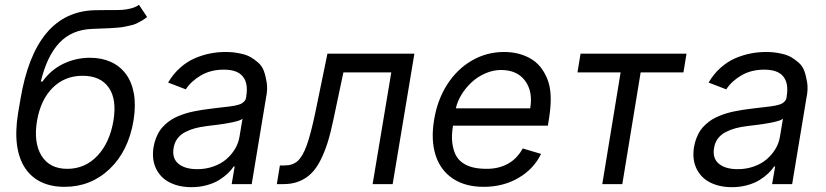

<svg xmlns="http://www.w3.org/2000/svg" viewBox="-20 -770 3455 803"><path d="M561.1 -750 595.2 -698.9Q584.5 -690 572.3 -683.1Q560 -676.1 549.9 -671.3Q539.8 -666.5 523.3 -663Q506.7 -659.4 497.2 -657.5Q487.6 -655.5 466.4 -653.9Q445.3 -652.3 436.3 -652Q427.2 -651.6 400.9 -650.6Q374.6 -649.5 365.1 -649.1Q280.5 -646 228.7 -591.3Q176.8 -536.6 150.6 -429H157.7Q192.8 -478.3 245.2 -503.4Q297.6 -528.4 356.5 -528.4Q404.5 -528.4 442.5 -511.5Q480.5 -494.7 505.7 -461.5Q530.9 -428.3 539.8 -379.3Q548.7 -330.3 538.4 -265.6Q517 -138.1 438.6 -63.4Q360.1 11.4 250 11.4Q194.6 11.4 153.1 -8.2Q111.5 -27.7 85.4 -66.4Q59.3 -105.1 51.3 -162.5Q43.3 -219.8 55.4 -295.5L65.3 -353.7Q126.4 -720.9 376.4 -727.3Q398.1 -728 435.7 -728Q470.5 -727.6 487.9 -728.5Q505.3 -729.4 526.1 -734.4Q546.9 -739.3 561.1 -750ZM261.4 -63.9Q335.6 -63.9 387.3 -118.4Q438.9 -172.9 454.5 -265.6Q469.1 -354.8 434.7 -403.9Q400.2 -453.1 325.3 -453.1Q251.8 -453.1 201.3 -403.9Q150.9 -354.8 134.9 -265.6Q119.7 -173.7 153.6 -118.8Q187.5 -63.9 261.4 -63.9Z M781.2 12.8Q729 12.8 690.3 -6.6Q651.6 -25.9 632.8 -64.5Q614 -103 622.2 -154.8Q625.7 -175.1 632.6 -192.8Q639.6 -210.6 648.6 -224.1Q657.7 -237.6 670.5 -249.1Q683.2 -260.7 696 -269Q708.8 -277.3 725.7 -284.3Q742.5 -291.2 757.5 -295.8Q772.4 -300.4 791.5 -304.3Q810.7 -308.2 826 -310.5Q841.3 -312.9 860.8 -315.3Q874.6 -317.1 892 -319.1Q909.4 -321 919.6 -322.3Q929.7 -323.5 942.5 -325.1Q955.3 -326.7 962.4 -328.3Q969.5 -329.9 977.8 -332.2Q986.2 -334.5 990.8 -337.4Q995.4 -340.2 999.8 -344.3Q1004.3 -348.4 1006.6 -353.3Q1008.9 -358.3 1009.9 -365.1V-367.9Q1018.8 -421.2 995.7 -449.9Q972.7 -478.7 916.2 -478.7Q861.2 -478.7 820.1 -454.5Q779.1 -430.4 757.1 -396.3L683.2 -424.7Q704.2 -460.6 733.3 -486.5Q762.4 -512.4 794.7 -526.3Q827.1 -540.1 858.7 -546.3Q890.3 -552.6 923.3 -552.6Q940.3 -552.6 956 -551Q971.6 -549.4 992.2 -544.6Q1012.8 -539.8 1028.1 -531.1Q1043.3 -522.4 1059.7 -508.2Q1076 -494 1083.5 -473.5Q1090.9 -453.1 1095.5 -424.7Q1100.1 -396.3 1092.3 -359.4L1032.7 0H948.9L961.6 -73.9H957.4Q947.8 -59.3 933.1 -45.1Q918.3 -30.9 896.8 -17.4Q875.4 -3.9 845.2 4.4Q815 12.8 781.2 12.8ZM805.4 -62.5Q841.3 -62.5 873 -73.9Q904.8 -85.2 926.8 -104.4Q948.9 -123.6 963.1 -147.5Q977.3 -171.5 981.5 -197.4L994.3 -274.1Q991.5 -271.3 986.2 -268.6Q980.8 -266 972.5 -263.7Q964.1 -261.4 956.1 -259.4Q948.2 -257.5 936.4 -255.5Q924.7 -253.6 916.5 -252.1Q908.4 -250.7 895.4 -249.1Q882.5 -247.5 876.6 -246.6Q870.7 -245.7 858.8 -244.5Q846.9 -243.3 845.2 -242.9Q817.5 -239.3 796.2 -233.7Q774.9 -228 754.8 -217.7Q734.7 -207.4 722.1 -190.5Q709.5 -173.7 706 -150.6Q698.9 -108 726.2 -85.2Q753.6 -62.5 805.4 -62.5Z M1137.8 0 1150.6 -78.1H1170.5Q1204.2 -78.1 1225.1 -96.9Q1246.1 -115.8 1263.1 -163Q1280.2 -210.2 1299.7 -304L1349.4 -545.5H1713.1L1622.2 0H1538.4L1616.5 -467.3H1416.2L1375 -272.7Q1363.6 -217 1350.7 -175.4Q1337.7 -133.9 1320.3 -99.6Q1302.9 -65.3 1281.2 -44.2Q1259.6 -23.1 1230.8 -11.5Q1202.1 0 1166.2 0Z M2002.8 11.4Q1925.1 11.4 1873.2 -23.6Q1821.4 -58.6 1801.5 -121.8Q1781.6 -185 1795.5 -268.5Q1808.9 -351.6 1850.1 -416.2Q1891.3 -480.8 1953.3 -516.7Q2015.3 -552.6 2088.1 -552.6Q2117.5 -552.6 2144 -546.5Q2170.5 -540.5 2195.3 -527Q2220.2 -513.5 2238.1 -492.4Q2256 -471.2 2268.6 -440.9Q2281.2 -410.5 2283 -370.6Q2284.8 -330.6 2277 -279.8L2271.3 -244.3H1874.6Q1867.9 -204.5 1871.4 -174.4Q1875 -144.2 1885.3 -123.2Q1895.6 -102.3 1914.8 -89Q1933.9 -75.6 1958.6 -69.8Q1983.3 -63.9 2015.6 -63.9Q2066.4 -63.9 2104.8 -85.4Q2143.1 -106.9 2166.2 -149.1L2242.9 -126.4Q2212.7 -63.6 2148.8 -26.1Q2084.9 11.4 2002.8 11.4ZM1886.4 -316.8H2197.4Q2209.5 -387.1 2176.1 -432.2Q2142.8 -477.3 2075.3 -477.3Q2042.3 -477.3 2009.8 -463.1Q1977.3 -448.9 1952.6 -426Q1927.9 -403.1 1910.3 -374.5Q1892.8 -345.9 1886.4 -316.8Z M2395.2 -467.3 2408 -545.5H2851.2L2838.4 -467.3H2659.4L2582.7 0H2498.9L2575.6 -467.3Z M3041.5 12.8Q2989.3 12.8 2950.6 -6.6Q2911.9 -25.9 2893.1 -64.5Q2874.3 -103 2882.5 -154.8Q2886 -175.1 2892.9 -192.8Q2899.9 -210.6 2908.9 -224.1Q2918 -237.6 2930.8 -249.1Q2943.5 -260.7 2956.3 -269Q2969.1 -277.3 2986 -284.3Q3002.8 -291.2 3017.8 -295.8Q3032.7 -300.4 3051.8 -304.3Q3071 -308.2 3086.3 -310.5Q3101.6 -312.9 3121.1 -315.3Q3134.9 -317.1 3152.3 -319.1Q3169.7 -321 3179.9 -322.3Q3190 -323.5 3202.8 -325.1Q3215.6 -326.7 3222.7 -328.3Q3229.8 -329.9 3238.1 -332.2Q3246.4 -334.5 3251.1 -337.4Q3255.7 -340.2 3260.1 -344.3Q3264.6 -348.4 3266.9 -353.3Q3269.2 -358.3 3270.2 -365.1V-367.9Q3279.1 -421.2 3256 -449.9Q3233 -478.7 3176.5 -478.7Q3121.4 -478.7 3080.4 -454.5Q3039.4 -430.4 3017.4 -396.3L2943.5 -424.7Q2964.5 -460.6 2993.6 -486.5Q3022.7 -512.4 3055 -526.3Q3087.4 -540.1 3119 -546.3Q3150.6 -552.6 3183.6 -552.6Q3200.6 -552.6 3216.3 -551Q3231.9 -549.4 3252.5 -544.6Q3273.1 -539.8 3288.4 -531.1Q3303.6 -522.4 3320 -508.2Q3336.3 -494 3343.8 -473.5Q3351.2 -453.1 3355.8 -424.7Q3360.4 -396.3 3352.6 -359.4L3293 0H3209.2L3221.9 -73.9H3217.7Q3208.1 -59.3 3193.4 -45.1Q3178.6 -30.9 3157.1 -17.4Q3135.7 -3.9 3105.5 4.4Q3075.3 12.8 3041.5 12.8ZM3065.7 -62.5Q3101.6 -62.5 3133.3 -73.9Q3165.1 -85.2 3187.1 -104.4Q3209.2 -123.6 3223.4 -147.5Q3237.6 -171.5 3241.8 -197.4L3254.6 -274.1Q3251.8 -271.3 3246.4 -268.6Q3241.1 -266 3232.8 -263.7Q3224.4 -261.4 3216.4 -259.4Q3208.5 -257.5 3196.7 -255.5Q3185 -253.6 3176.8 -252.1Q3168.7 -250.7 3155.7 -249.1Q3142.8 -247.5 3136.9 -246.6Q3131 -245.7 3119.1 -244.5Q3107.2 -243.3 3105.5 -242.9Q3077.8 -239.3 3056.5 -233.7Q3035.2 -228 3015.1 -217.7Q2995 -207.4 2982.4 -190.5Q2969.8 -173.7 2966.3 -150.6Q2959.2 -108 2986.5 -85.2Q3013.8 -62.5 3065.7 -62.5Z"/></svg>

Font: Karasuma Gothic
Style: Italic
Weight: 400
Italic angle: -9.39999°
Designer: Rasmus Andersson / Ryoko Nishizuka
Foundry: Genbu
Version: Version 1.00